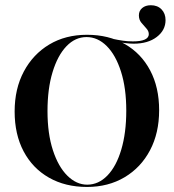

<svg xmlns="http://www.w3.org/2000/svg" viewBox="-20 -718 679 749"><path d="M501.6 -547.6Q486.3 -547.6 466.5 -550Q446.8 -552.4 424.2 -558.1L417.7 -566.9Q440.3 -562.1 459.3 -559.3Q478.2 -556.5 498.4 -556.5Q529 -556.5 544.8 -563.7Q560.5 -571 560.5 -584.7Q560.5 -596.8 550.8 -607.3Q541.1 -617.7 531.5 -629.4Q521.8 -641.1 521.8 -658.1Q521.8 -675.8 534.7 -686.7Q547.6 -697.6 568.5 -697.6Q594.4 -697.6 610.1 -681.5Q625.8 -665.3 625.8 -639.5Q625.8 -600 591.5 -573.8Q557.3 -547.6 501.6 -547.6ZM319.4 11.3Q234.7 11.3 171 -25Q107.3 -61.3 72.2 -127.4Q37.1 -193.5 37.1 -283.1Q37.1 -371.8 73 -439.1Q108.9 -506.5 172.2 -544.4Q235.5 -582.3 319.4 -582.3Q404 -582.3 467.3 -546Q530.6 -509.7 565.7 -443.5Q600.8 -377.4 600.8 -287.9Q600.8 -199.2 565.3 -131.9Q529.8 -64.5 466.1 -26.6Q402.4 11.3 319.4 11.3ZM320.2 2.4Q364.5 2.4 399.2 -33.5Q433.9 -69.4 453.2 -134.7Q472.6 -200 472.6 -286.3Q472.6 -374.2 452 -438.7Q431.5 -503.2 396.4 -538.3Q361.3 -573.4 317.7 -573.4Q273.4 -573.4 239.1 -537.5Q204.8 -501.6 185.1 -436.7Q165.3 -371.8 165.3 -284.7Q165.3 -196.8 186.3 -132.3Q207.3 -67.7 242.7 -32.7Q278.2 2.4 320.2 2.4Z"/></svg>

Font: Playfair 144pt SemiCondensed
Style: Bold
Weight: 700
Width: 4
Designer: Claus Eggers Sørensen
Foundry: Claus Eggers Sørensen
Version: Version 2.203